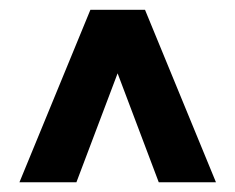

<svg xmlns="http://www.w3.org/2000/svg" viewBox="-20 -731 483 395"><path d="M225.6 -589.8 137.2 -356H20L166 -710.9H251.5ZM306.6 -356 218.3 -589.8 192.4 -710.9H278.3L424.3 -356Z"/></svg>

Font: Roboto ExtraBold
Style: Regular
Weight: 800
Designer: Christian Robertson
Foundry: Google
Version: Version 3.009; 2024